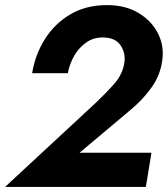

<svg xmlns="http://www.w3.org/2000/svg" viewBox="-20 -733 658 753"><path d="M0 0H552L574 -134H292L492 -302Q538 -340 573 -388Q608 -436 616 -494Q625 -551 600 -601Q575 -651 523.5 -682Q472 -713 400 -713Q317 -713 255.5 -676.5Q194 -640 156 -579.5Q118 -519 106 -446H246Q253 -483 271.5 -515Q290 -547 319 -567Q348 -587 386 -586Q433 -585 453 -555Q473 -525 468 -488Q461 -442 429 -405.5Q397 -369 358 -332Z"/></svg>

Font: Jost* 600 Semi Italic
Style: Italic
Weight: 600
Italic angle: -10°
Version: Version 3.200; ttfautohint (v0.97) -l 8 -r 50 -G 200 -x 14 -